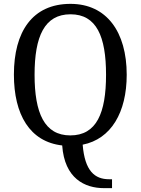

<svg xmlns="http://www.w3.org/2000/svg" viewBox="-20 -745 729 994"><path d="M518 229H560V183H545C471 183 419 141 408 4C555 -25 636 -163 636 -358C636 -580 532 -725 345 -725C147 -725 52 -580 52 -359C52 -152 134 -11 302 8C314 179 419 229 518 229ZM344 -44C210 -44 159 -160 159 -358C159 -556 210 -671 345 -671C480 -671 529 -556 529 -358C529 -160 480 -44 344 -44Z"/></svg>

Font: Noto Serif Devanagari SemiCondensed
Style: Regular
Weight: 400
Width: 4
Designer: Universal Thirst, Indian Type Foundry and the Monotype Design Team
Foundry: Monotype Imaging Inc.
Version: Version 2.004